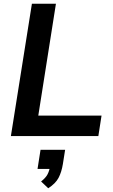

<svg xmlns="http://www.w3.org/2000/svg" viewBox="-20 -725 602 1023"><path d="M38 0 150 -705H278L184 -109H521L504 0ZM237 278 199 242Q224 222 233.5 203.5Q243 185 247 160L271 175H180L196 73H327L315 149Q308 192 292 222.5Q276 253 237 278Z"/></svg>

Font: Nunito Sans 12pt ExtraLight 12pt
Style: Bold Italic
Weight: 700
Italic angle: -9°
Version: Version 3.101;gftools[0.9.27]